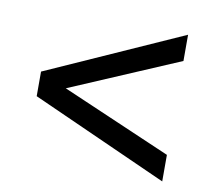

<svg xmlns="http://www.w3.org/2000/svg" viewBox="-58 -632 644 584"><g transform="rotate(10 263.5 -340.5)"><path d="M478 -196V-114L57 -303V-379L478 -567V-486L140 -342Z"/></g></svg>

Font: Hind Jalandhar
Style: Regular
Weight: 400
Designer: Namrata Goyal
Foundry: Indian Type Foundry
Version: Version 0.702;PS 1.0;hotconv 1.0.81;makeotf.lib2.5.63406